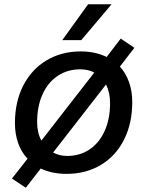

<svg xmlns="http://www.w3.org/2000/svg" viewBox="-20 -803 690 900"><path d="M36 34 109 -59Q80 -90 65 -132.5Q50 -175 50 -226Q50 -326 89 -402Q128 -478 198 -520Q268 -562 359 -562Q426 -562 480 -536L546 -622L610 -579L542 -491Q570 -460 585 -417.5Q600 -375 600 -325Q600 -225 561.5 -148.5Q523 -72 453 -30Q383 12 292 12Q224 12 171 -13L101 77ZM174 -144 422 -463Q394 -478 356 -478Q296 -478 250 -447Q204 -416 179 -360Q154 -304 154 -230Q154 -181 174 -144ZM295 -72Q355 -72 400.5 -103Q446 -134 471 -190Q496 -246 496 -320Q496 -369 477 -407L229 -88Q259 -72 295 -72ZM393 -783H503L361 -615H272Z"/></svg>

Font: Azeret Mono
Style: Italic
Weight: 400
Italic angle: -12°
Designer: Martin Vácha
Foundry: Displaay
Version: Version 1.000; Glyphs 3.0.3, build 3074